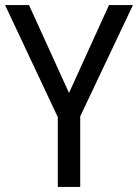

<svg xmlns="http://www.w3.org/2000/svg" viewBox="-20 -734 542 754"><path d="M251 -369 94 -714H0L207 -274V0H295V-277L502 -714H408Z"/></svg>

Font: Noto Sans Georgian SemiCondensed
Style: Regular
Weight: 400
Width: 4
Designer: Monotype Design Team, Akaki Razmadze
Foundry: Google LLC
Version: Version 2.005